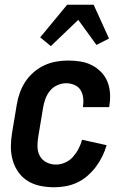

<svg xmlns="http://www.w3.org/2000/svg" viewBox="-20 -784 540 812"><path d="M209 8Q179 8 150 2Q121 -4 97.5 -18.5Q74 -33 58 -55.5Q42 -78 34 -105.5Q26 -133 26 -162.5Q26 -192 31 -222L51 -342Q55 -367 64 -392Q73 -417 87.5 -439Q102 -461 123 -479Q144 -497 168 -508Q192 -519 217.5 -523.5Q243 -528 268 -528Q294 -528 319.5 -524Q345 -520 367 -509Q389 -498 406.5 -480.5Q424 -463 433.5 -440.5Q443 -418 445 -392.5Q447 -367 443 -340L442 -331H331V-336Q334 -354 331.5 -372Q329 -390 320 -404Q311 -418 294.5 -425Q278 -432 260 -432Q241 -432 222 -423.5Q203 -415 190.5 -399Q178 -383 171.5 -364.5Q165 -346 162 -327L142 -207Q138 -185 138.5 -163.5Q139 -142 148.5 -124.5Q158 -107 176.5 -97.5Q195 -88 217 -88Q236 -88 255.5 -96.5Q275 -105 289 -121Q303 -137 312.5 -155.5Q322 -174 327 -193L431 -170Q424 -146 412.5 -122.5Q401 -99 385.5 -78.5Q370 -58 350 -40.5Q330 -23 306.5 -12Q283 -1 258 3.5Q233 8 209 8ZM195 -589 150 -626 264 -764H376L441 -621L388 -594L311 -700Z"/></svg>

Font: Iosevka Custom
Style: Bold Italic
Weight: 700
Italic angle: -9°
Designer: Belleve Invis
Foundry: Belleve Invis
Version: Version 30.3.1; ttfautohint (v1.8.3)